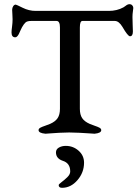

<svg xmlns="http://www.w3.org/2000/svg" viewBox="-20 -636 656 916"><path d="M294 60Q329 60 355 83Q381 106 381 140Q381 187 349.5 223.5Q318 260 276 260Q260 260 260 247Q260 243 273.5 233Q287 223 301 209.5Q315 196 315 182Q315 142 279 131Q247 120 247 91Q247 76 261 68Q275 60 294 60ZM266 -505Q266 -536 250 -536H128Q110 -536 102 -529Q94 -522 85 -506Q82 -501 77.5 -490.5Q73 -480 70 -474Q67 -468 62.5 -463Q58 -458 53 -458Q35 -458 35 -481Q35 -491 37.5 -509Q40 -527 40 -544Q40 -553 39 -569Q38 -585 38 -589Q38 -599 43 -606.5Q48 -614 55 -614Q58 -614 88 -599Q118 -584 150 -584H499Q538 -584 569 -601Q573 -603 578.5 -607.5Q584 -612 588.5 -614Q593 -616 598 -616Q606 -616 611 -610.5Q616 -605 616 -598Q616 -595 614 -581.5Q612 -568 612 -555Q612 -541 613 -515.5Q614 -490 614 -486Q614 -463 600 -463Q590 -463 564 -508Q547 -536 528 -536H373Q361 -536 361 -505V-117Q361 -89 372 -72.5Q383 -56 408 -45Q414 -42 430.5 -36.5Q447 -31 455 -26.5Q463 -22 463 -15Q463 -1 431 2Q429 2 408.5 0.5Q388 -1 359.5 -2.5Q331 -4 310 -4Q289 -4 262.5 -2.5Q236 -1 217.5 0.5Q199 2 197 2Q164 -1 164 -15Q164 -22 172 -26.5Q180 -31 196.5 -36.5Q213 -42 219 -45Q244 -56 255 -72.5Q266 -89 266 -117Z"/></svg>

Font: EB Garamond 08
Style: Regular
Weight: 400
Version: Version 0.016 ; ttfautohint (v1.5)